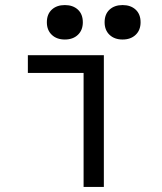

<svg xmlns="http://www.w3.org/2000/svg" viewBox="-20 -738 640 758"><path d="M310 0V-450H90V-520H390V0ZM236 -582Q204 -582 184.5 -600.5Q165 -619 165 -650Q165 -682 184.5 -700Q204 -718 236 -718Q268 -718 287.5 -700Q307 -682 307 -650Q307 -619 287.5 -600.5Q268 -582 236 -582ZM464 -582Q432 -582 412.5 -600.5Q393 -619 393 -650Q393 -682 412.5 -700Q432 -718 464 -718Q496 -718 515.5 -700Q535 -682 535 -650Q535 -619 515.5 -600.5Q496 -582 464 -582Z"/></svg>

Font: M PLUS Code Latin Expanded
Style: Regular
Weight: 400
Width: 7
Designer: Coji Morishita
Foundry: UNDERFOREST DESIGN
Version: Version 1.002; ttfautohint (v1.8.3)